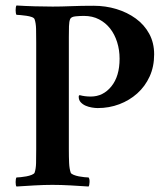

<svg xmlns="http://www.w3.org/2000/svg" viewBox="-20 -675 605 700"><path d="M172 -651Q203 -651 239.5 -652.5Q276 -654 321 -654Q365 -654 404.5 -642Q444 -630 475 -607.5Q506 -585 524 -552Q542 -519 542 -477Q542 -432 525.5 -396Q509 -360 480.5 -334.5Q452 -309 415 -295Q378 -281 336 -281Q327 -281 315 -283Q303 -285 292.5 -289.5Q282 -294 274.5 -302Q267 -310 267 -322Q267 -328 271 -328Q289 -323 311 -323Q356 -323 386 -360Q416 -397 416 -461Q416 -493 407 -521.5Q398 -550 381.5 -571Q365 -592 341 -604.5Q317 -617 286 -617Q272 -617 256 -615.5Q240 -614 236 -606Q232 -597 231.5 -579.5Q231 -562 231 -540V-131Q231 -102 232 -80.5Q233 -59 238 -45Q240 -41 248.5 -37.5Q257 -34 267.5 -32Q278 -30 288 -29Q298 -28 303 -28Q307 -23 306.5 -11Q306 1 303 5Q274 3 238 1Q202 -1 171 -1Q141 -1 105.5 1Q70 3 40 5Q37 1 37 -11Q37 -23 40 -28Q45 -28 55 -29Q65 -30 76 -32Q87 -34 95.5 -37.5Q104 -41 106 -45Q111 -59 111.5 -80.5Q112 -102 112 -131V-520Q112 -548 111.5 -569.5Q111 -591 106 -605Q104 -610 95.5 -613Q87 -616 76 -617.5Q65 -619 55 -620Q45 -621 40 -621Q37 -626 37 -638Q37 -650 40 -655Q72 -653 107 -652Q142 -651 172 -651Z"/></svg>

Font: Vermiglione SemiBold
Style: Regular
Weight: 600
Version: Version 1.000